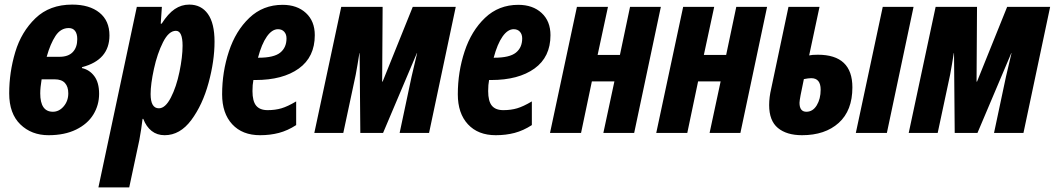

<svg xmlns="http://www.w3.org/2000/svg" viewBox="-20 -578 4587 835"><path d="M20 -172Q20 -264 46.5 -352Q73 -440 134.5 -499Q196 -558 294 -558Q369 -558 412.5 -523Q456 -488 456 -424Q456 -317 337 -286L336 -282Q369 -275 390 -247Q411 -219 411 -170Q411 -121 386 -80Q361 -39 311 -14.5Q261 10 191 10Q117 10 68.5 -37Q20 -84 20 -172ZM239 -331Q277 -331 296.5 -351.5Q316 -372 316 -408Q316 -431 306.5 -443.5Q297 -456 279 -456Q244 -456 221.5 -422Q199 -388 183 -331ZM277 -172Q277 -201 262.5 -217Q248 -233 218 -233H161Q155 -197 155 -172Q155 -92 210 -92Q237 -92 257 -115.5Q277 -139 277 -172Z M575 -548H684L679 -475H683Q711 -519 740 -538.5Q769 -558 803 -558Q855 -558 884 -517.5Q913 -477 913 -397Q913 -313 887 -217.5Q861 -122 812 -56Q763 10 696 10Q663 10 639.5 -8.5Q616 -27 603 -61H600Q595 -18 586 31L542 237H408ZM774 -379Q774 -444 745 -444Q714 -444 689 -394.5Q664 -345 649.5 -278.5Q635 -212 635 -169Q635 -107 671 -107Q699 -107 723 -153.5Q747 -200 760.5 -265.5Q774 -331 774 -379Z M946 -168Q946 -265 975.5 -354.5Q1005 -444 1064.5 -500.5Q1124 -557 1209 -557Q1272 -557 1310.5 -521.5Q1349 -486 1349 -425Q1349 -330 1279.5 -280Q1210 -230 1091 -230H1082Q1078 -210 1078 -182Q1078 -138 1094 -118.5Q1110 -99 1144 -99Q1177 -99 1204 -107Q1231 -115 1268 -137V-34Q1231 -10 1193 0Q1155 10 1111 10Q1034 10 990 -37.5Q946 -85 946 -168ZM1105 -327Q1171 -327 1198.5 -349Q1226 -371 1226 -411Q1226 -429 1216 -440Q1206 -451 1189 -451Q1163 -451 1140.5 -419Q1118 -387 1102 -327Z M1464 -548H1644L1642 -223H1644L1775 -548H1962L1846 0H1718L1770 -245L1794 -347H1793L1646 0H1547L1544 -347H1543Q1537 -311 1535 -298L1527 -253L1473 0H1347Z M1971 -168Q1971 -265 2000.5 -354.5Q2030 -444 2089.5 -500.5Q2149 -557 2234 -557Q2297 -557 2335.5 -521.5Q2374 -486 2374 -425Q2374 -330 2304.5 -280Q2235 -230 2116 -230H2107Q2103 -210 2103 -182Q2103 -138 2119 -118.5Q2135 -99 2169 -99Q2202 -99 2229 -107Q2256 -115 2293 -137V-34Q2256 -10 2218 0Q2180 10 2136 10Q2059 10 2015 -37.5Q1971 -85 1971 -168ZM2130 -327Q2196 -327 2223.5 -349Q2251 -371 2251 -411Q2251 -429 2241 -440Q2231 -451 2214 -451Q2188 -451 2165.5 -419Q2143 -387 2127 -327Z M2489 -548H2624L2579 -339H2676L2720 -548H2854L2738 0H2604L2652 -224H2554L2507 0H2372Z M2951 -548H3086L3041 -339H3138L3182 -548H3316L3200 0H3066L3114 -224H3016L2969 0H2834Z M3325 -121Q3325 -155 3334 -193L3409 -548H3544L3499 -337Q3511 -340 3537 -340Q3687 -340 3687 -198Q3687 -97 3627.5 -43.5Q3568 10 3468 10Q3401 10 3363 -21.5Q3325 -53 3325 -121ZM3819 -548H3953L3837 0H3702ZM3549 -188Q3549 -238 3508 -238Q3496 -238 3476 -234Q3457 -146 3457 -131Q3457 -92 3487 -92Q3515 -92 3532 -120Q3549 -148 3549 -188Z M4049 -548H4229L4227 -223H4229L4360 -548H4547L4431 0H4303L4355 -245L4379 -347H4378L4231 0H4132L4129 -347H4128Q4122 -311 4120 -298L4112 -253L4058 0H3932Z"/></svg>

Font: Noto Sans Display Ex Bold Cond
Style: Italic
Weight: 800
Width: 3
Italic angle: -12°
Designer: Monotype Design team
Foundry: Monotype Imaging Inc.
Version: Version 1.000